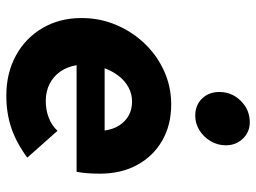

<svg xmlns="http://www.w3.org/2000/svg" viewBox="-124 -696 830 623"><g transform="rotate(90 291.5 -384.0)"><path d="M290 11Q217 11 160 -20Q103 -51 70.5 -106.5Q38 -162 38 -233Q38 -292 60 -344.5Q82 -397 120.5 -437.5Q159 -478 210 -501Q261 -524 318 -524Q385 -524 435.5 -495Q486 -466 514.5 -414Q543 -362 543 -293Q543 -270 541.5 -251.5Q540 -233 537 -217H191Q196 -187 211.5 -164.5Q227 -142 251.5 -129.5Q276 -117 307 -117Q336 -117 361 -126.5Q386 -136 404 -155L491 -57Q442 -21 394 -5Q346 11 290 11ZM201 -308H403Q399 -336 386.5 -355.5Q374 -375 354.5 -386Q335 -397 309 -397Q285 -397 264 -386Q243 -375 227 -355Q211 -335 201 -308ZM355 -602Q321 -602 299.5 -624Q278 -646 278 -680Q278 -721 307 -750Q336 -779 376 -779Q408 -779 429.5 -756.5Q451 -734 451 -701Q451 -675 437.5 -652Q424 -629 402 -615.5Q380 -602 355 -602Z"/></g></svg>

Font: Red Hat Text
Style: Italic
Weight: 300
Italic angle: -12°
Designer: Pentagram, MCKL
Foundry: Pentagram, MCKL
Version: Version 1.023